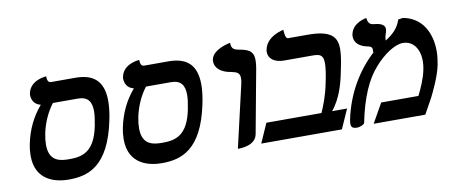

<svg xmlns="http://www.w3.org/2000/svg" viewBox="-57 -804 2438 1036"><g transform="rotate(-10 1162.0 -286.5)"><path d="M249 11C354 11 469.7 -21 520 -267C528 -306 532 -340 532 -370C532 -487 470 -524 378 -524H245C232 -524 225 -536 225 -559C225 -559 137 -555 123 -484C122 -481 122 -478 122 -474C122 -453 132 -421 170 -413C122 -357 90.3 -290.9 75 -216C70.1 -192 68 -170 68 -151C68 -10 185 11 249 11ZM372 -411C427 -411 447 -382 447 -329C447 -307 443 -280 437 -250C409.9 -114 344 -97 273 -97C226 -97 160 -100 160 -195C160 -213 162 -233 167 -258C179 -314 203 -368 236 -411Z M759 11C864 11 979.7 -21 1030 -267C1038 -306 1042 -340 1042 -370C1042 -487 980 -524 888 -524H755C742 -524 735 -536 735 -559C735 -559 647 -555 633 -484C632 -481 632 -478 632 -474C632 -453 642 -421 680 -413C632 -357 600.3 -290.9 585 -216C580.1 -192 578 -170 578 -151C578 -10 695 11 759 11ZM882 -411C937 -411 957 -382 957 -329C957 -307 953 -280 947 -250C919.9 -114 854 -97 783 -97C736 -97 670 -100 670 -195C670 -213 672 -233 677 -258C689 -314 713 -368 746 -411Z M1176 6C1194 6 1272.6 4.9 1284 -55L1349 -406C1352 -423 1353 -437 1353 -449C1353 -504 1319 -512 1270 -521C1256 -524 1234 -528 1234 -561V-565C1234 -565 1138 -548 1127 -493C1126 -489 1126 -484 1126 -480C1126 -445 1159 -417 1211 -409C1241 -403 1259 -397 1259 -367C1259 -359 1258 -349 1255 -336Z M1652 -535H1546C1534 -535 1530 -559 1529 -584C1529 -584 1436 -567 1422 -496C1420 -491 1420 -486 1420 -481C1420 -446 1450 -420 1505 -420H1657C1699 -420 1719 -415 1719 -368C1719 -343 1714 -308 1703 -257C1691 -196 1671 -146 1654 -106H1352L1305 0H1747L1794 -106H1712C1763 -167 1784 -251 1794 -302C1805 -353 1813 -395 1813 -429C1813 -499 1778 -535 1652 -535Z M2149 -531C2136 -487 2104 -456 2063 -431C2063 -437 2064 -445 2065 -452C2066 -457 2068 -461 2069 -465L2068 -464C2071 -470 2073 -476 2074 -483C2075 -487 2075 -490 2075 -492C2075 -522 2040 -527 2010 -530C2000 -532 1984 -536 1981 -569C1981 -569 1905 -559 1892 -495C1891 -491 1891 -486 1891 -482C1891 -453 1912 -428 1955 -418C1978 -414 1986 -409 1986 -394C1986 -390 1986 -386 1984 -380L1991 -383C1895 -297 1827 -177 1800 -46C1798 -37 1797 -29 1797 -22C1797 -5 1804 5 1829 5C1849 5 1870 -7 1871 -13C1898 -147 1939 -240 1992 -300C2047 -364 2110 -402 2151 -402C2208 -402 2241 -354 2241 -287C2241 -273 2239 -258 2236 -242C2227 -194 2202 -140 2185 -106H1981L1921 0H2204L2251 -85C2264 -111 2303.8 -191 2316 -253C2320.9 -278 2324 -303 2324 -327C2324 -429 2278 -517 2175 -535Z"/></g></svg>

Font: Linux Libertine O
Style: Bold Italic
Weight: 700
Italic angle: -11.5°
Designer: Philipp H. Poll
Foundry: Philipp H. Poll
Version: Version 4.1.0